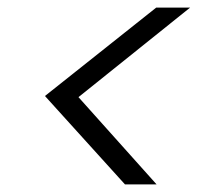

<svg xmlns="http://www.w3.org/2000/svg" viewBox="-20 -602 540 504"><path d="M479 -582 186 -347 391 -118H308L98 -350L390 -582Z"/></svg>

Font: DM Sans 17pt Light
Style: Italic
Weight: 300
Italic angle: -10°
Version: Version 4.004;gftools[0.9.30]